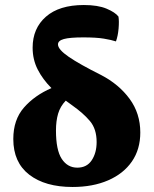

<svg xmlns="http://www.w3.org/2000/svg" viewBox="-20 -737 612 765"><path d="M269 8Q160 8 96.5 -41Q33 -90 33 -183Q33 -260 75.5 -308.5Q118 -357 185 -386Q150 -421 130 -460.5Q110 -500 110 -547Q110 -624 163 -670.5Q216 -717 314 -717Q370 -717 404.5 -702.5Q439 -688 452 -671Q455 -653 452.5 -623.5Q450 -594 442 -572Q424 -578 394 -583Q364 -588 312 -588Q258 -588 234.5 -581.5Q211 -575 211 -560Q211 -540 254 -510.5Q297 -481 383 -438Q454 -401 496.5 -343Q539 -285 539 -209Q539 -142 505.5 -93.5Q472 -45 411 -18.5Q350 8 269 8ZM203 -217Q203 -139 226 -104Q249 -69 288 -69Q326 -69 345.5 -98.5Q365 -128 365 -171Q365 -223 338.5 -254.5Q312 -286 268 -317Q254 -327 242 -336Q220 -313 211.5 -284Q203 -255 203 -217Z"/></svg>

Font: Vollkorn ExtraBold
Style: Regular
Weight: 800
Designer: Friedrich Althausen
Foundry: Friedrich Althausen
Version: Version 5.000; ttfautohint (v1.8.3)